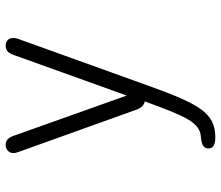

<svg xmlns="http://www.w3.org/2000/svg" viewBox="-70 -452 760 659"><g transform="rotate(-90 309.5 -122.0)"><path d="M167.5 237.5C253.5 237.5 283 181 348 0L506 -439C508.5 -445.5 509 -451.5 509 -456C509 -473 498 -482 483 -482C462.5 -482 455.5 -469.5 448 -446.5L311.5 -66.5L175.5 -449C168 -472 159.5 -482 142 -482C127 -482 114 -472 114 -455C114 -450.5 115.5 -445 117.5 -439L263 -33.5C268.5 -17.5 277.5 -7.5 291.5 -4.5L289.5 1C240 135 219.5 185 169.5 188C141 190.5 130 198 130 214C130 229.5 142 237.5 167.5 237.5Z"/></g></svg>

Font: RTM Light Light
Style: Regular
Weight: 300
Designer: after Tyler Finck
Foundry: An Endless Supply
Version: Version 1.000;Glyphs 3.2.1 (3258)